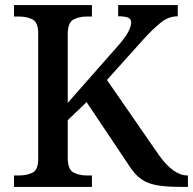

<svg xmlns="http://www.w3.org/2000/svg" viewBox="-20 -734 758 754"><path d="M35 0V-45H56Q86 -45 108 -56Q130 -67 130 -110V-603Q130 -646 108 -657.5Q86 -669 56 -669H35V-714H341V-669H320Q290 -669 268 -657Q246 -645 246 -599V-330L439 -549Q471 -585 483 -607.5Q495 -630 495 -646Q495 -660 482.5 -665Q470 -670 444 -670V-714H678V-670Q642 -670 611 -645Q580 -620 542 -578L400 -420L604 -125Q661 -45 716 -45H718V0H695Q643 0 609.5 -4.5Q576 -9 554 -19.5Q532 -30 515.5 -47Q499 -64 482 -91L320 -333L246 -262V-115Q246 -69 268 -57Q290 -45 320 -45H341V0Z"/></svg>

Font: Noto Serif Tamil Medium
Style: Regular
Weight: 500
Designer: Indian Type Foundry, Tom Grace, and the Monotype Design Team
Foundry: Monotype Imaging Inc.
Version: Version 2.004; ttfautohint (v1.8.4.7-5d5b)